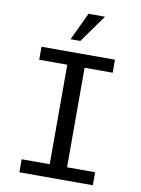

<svg xmlns="http://www.w3.org/2000/svg" viewBox="-102 -1024 803 1092"><g transform="rotate(10 300.0 -478.0)"><path d="M414.1 -956.1 299.8 -795.9H243.2L318.8 -956.1ZM350.1 -75.2H512.2V0H87.9V-75.2H250V-649.9H87.9V-725.1H512.2V-649.9H350.1Z"/></g></svg>

Font: Aurulent Sans Mono
Style: Regular
Weight: 400
Monospace: yes
Version: Version 2007.05.04